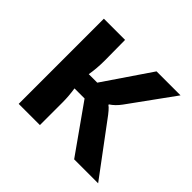

<svg xmlns="http://www.w3.org/2000/svg" viewBox="-123 -635 781 781"><g transform="rotate(45 267.0 -245.0)"><path d="M387 0 242 -205H184Q190 -166 190 -131V0H68V-490H190L191 -373Q191 -326 184 -287H233L371 -490H509L370 -298Q351 -272 329 -258V-255Q342 -247 370 -208L525 0Z"/></g></svg>

Font: Exo 2 Semi Bold
Style: Regular
Weight: 600
Designer: Natanael Gama
Version: Version 1.001;PS 001.001;hotconv 1.0.88;makeotf.lib2.5.64775